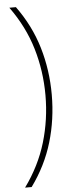

<svg xmlns="http://www.w3.org/2000/svg" viewBox="-66 -840 425 1093"><g transform="rotate(-5 146.5 -294.0)"><path d="M31.5 220Q116 103.5 154.5 -26Q193 -155.5 193 -294Q193 -433 154.5 -562.2Q116 -691.5 31.5 -808H69Q152 -694 190.5 -564.5Q229 -435 229 -294Q229 -153 190.5 -23.5Q152 106 69 220Z"/></g></svg>

Font: Encode Sans SemiCondensed SemiCondensed Thin
Style: Regular
Weight: 100
Width: 4
Designer: Multiple Designers
Foundry: Impallari Type
Version: Version 3.000; ttfautohint (v1.8.3) -l 8 -r 50 -G 200 -x 14 